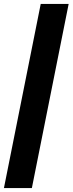

<svg xmlns="http://www.w3.org/2000/svg" viewBox="-29 -762 369 976"><path d="M-9 194H133L320 -742H178Z"/></svg>

Font: AWKNG-Font
Style: Bold Italic
Weight: 700
Italic angle: -11.3°
Designer: Awakening Church
Foundry: Awakening Church
Version: Version 1.700;PS 001.700;hotconv 1.0.88;makeotf.lib2.5.64775